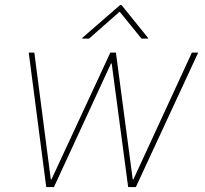

<svg xmlns="http://www.w3.org/2000/svg" viewBox="-20 -759 830 779"><path d="M167.6 0 96.6 -545.5H119.3L186.1 -31.2H188.9L427.6 -545.5H450.3L518.5 -31.2H521.3L758.5 -545.5H784.1L531.2 0H500L433.2 -501.4H430.4L198.9 0ZM341.2 -602.3 465.4 -711.6 554.2 -602.3H581.2L580.7 -605.1L473 -738.6H467.3L313.7 -605.1L314.2 -602.3Z"/></svg>

Font: Inter Thin  BETA
Style: Italic
Weight: 100
Italic angle: -9.39999°
Designer: Rasmus Andersson
Foundry: rsms
Version: Version 3.011;git-f93a4a705